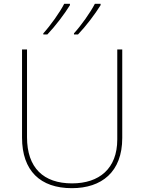

<svg xmlns="http://www.w3.org/2000/svg" viewBox="-20 -972 752 1002"><path d="M505 -945V-952H475C452 -907 402 -837 366 -798V-792H387C429 -836 476 -898 505 -945ZM345 -945V-952H315C292 -907 242 -837 206 -798V-792H227C269 -836 316 -898 345 -945ZM618 -252V-714H592V-244C592 -92 498 -15 356 -15C207 -15 121 -96 121 -256V-714H95V-254C95 -81 190 10 355 10C510 10 618 -74 618 -252Z"/></svg>

Font: Noto Sans Syriac Eastern Thin
Style: Regular
Weight: 100
Designer: Patrick Giasson and the Monotype Design Team
Foundry: Monotype Imaging Inc.
Version: Version 3.001